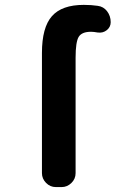

<svg xmlns="http://www.w3.org/2000/svg" viewBox="-20 -760 540 780"><path d="M377 -736.3Q400.4 -733.4 415 -714.4Q429.7 -695.3 429.7 -669.9Q429.7 -650.4 414.1 -637.7Q398.4 -625 377 -627.9Q360.4 -630.9 349.6 -630.9Q312.5 -630.9 299.8 -610.4Q287.1 -589.8 287.1 -525.4V-56.6Q287.1 -33.2 270 -16.6Q252.9 0 230.5 0H207Q183.6 0 167 -17.1Q150.4 -34.2 150.4 -56.6V-544.9Q150.4 -648.4 190.9 -694.3Q231.4 -740.2 320.3 -740.2Q351.6 -740.2 377 -736.3Z"/></svg>

Font: Rounded Mgen+ 2m bold
Style: Bold
Weight: 700
Designer: [Source Han Sans]
Ryoko NISHIZUKA  (kana & ideographs); Paul D. Hunt (Latin, Greek & Cyrillic); Wenlong ZHANG  (bopomofo
Version: Version 1.059.20150602